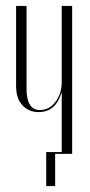

<svg xmlns="http://www.w3.org/2000/svg" viewBox="-20 -516 301 644"><path d="M186 -205Q167 -140 109 -140Q77 -140 55.5 -162.5Q34 -185 34 -228V-496H69V-218Q69 -147 114 -147Q146 -147 166.5 -175Q187 -203 187 -240V-496H222V0H165V108H135V-6H187V-205Z"/></svg>

Font: Moniqa ExtLt Narrow Display
Style: Regular
Weight: 200
Width: 4
Designer: Rajesh Rajput
Foundry: Rajesh Rajput
Version: Version 1.000